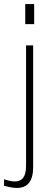

<svg xmlns="http://www.w3.org/2000/svg" viewBox="-43 -717 269 947"><path d="M40 210C91.5 210 120.5 178.5 120.5 107.5V-493H85.5V100.5C85.5 155.5 66.5 178 29.5 178C16 178 -2 174.5 -23 167V199C0 205.5 22.5 210 40 210ZM81.5 -598H125.5V-697H81.5Z"/></svg>

Font: HK Grotesk ExtraLight
Style: Regular
Weight: 200
Designer: Alfredo Marco Pradil
Foundry: Hanken Design Co.
Version: Version 3.001;FEAKit 1.0